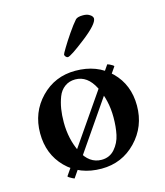

<svg xmlns="http://www.w3.org/2000/svg" viewBox="-103 -735 714 832"><g transform="rotate(-15 254.0 -319.0)"><path d="M346.7 -656.2Q362.3 -656.2 372.6 -650.9Q382.8 -645.5 386.2 -640.1Q389.6 -634.8 389.6 -630.9Q389.6 -606.4 319.8 -552.2Q250 -498 237.3 -498Q232.4 -498 228 -502.9Q223.6 -507.8 223.6 -512.7Q223.6 -515.6 238.3 -540Q252.9 -564.5 274.9 -596.7Q296.9 -628.9 313.5 -647.5Q322.3 -656.2 346.7 -656.2ZM393.6 -423.8Q397.5 -422.9 403.8 -419.9Q410.2 -417 416 -413.1Q421.9 -409.2 420.9 -407.2L128.9 17.6Q126 16.6 119.1 13.2Q112.3 9.8 106.4 5.9Q100.6 2 101.6 0ZM242.2 -396.5Q214.8 -396.5 194.8 -381.8Q174.8 -367.2 165 -341.8Q155.3 -316.4 150.9 -289.1Q146.5 -261.7 146.5 -229.5Q146.5 -153.3 177.2 -91.8Q208 -30.3 263.7 -30.3Q299.8 -30.3 322.8 -56.6Q345.7 -83 353 -117.7Q360.4 -152.3 360.4 -195.3Q360.4 -271.5 328.6 -334Q296.9 -396.5 242.2 -396.5ZM252 -432.6Q349.6 -432.6 410.6 -372.1Q471.7 -311.5 471.7 -217.8Q471.7 -124 408.7 -58.6Q345.7 6.8 253.9 6.8Q156.2 6.8 95.7 -54.7Q35.2 -116.2 35.2 -210Q35.2 -303.7 97.7 -368.2Q160.2 -432.6 252 -432.6Z"/></g></svg>

Font: Crimson
Style: Semibold
Weight: 600
Version: Version 0.8